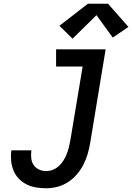

<svg xmlns="http://www.w3.org/2000/svg" viewBox="-20 -999 707 1027"><path d="M227 8Q199 8 172 3.5Q145 -1 121.5 -13Q98 -25 80 -44Q62 -63 52 -87.5Q42 -112 39.5 -140Q37 -168 41 -195H148Q145 -175 147 -154Q149 -133 159.5 -117Q170 -101 188 -92.5Q206 -84 227 -84Q245 -84 263 -91Q281 -98 295.5 -111.5Q310 -125 320 -141.5Q330 -158 337 -175.5Q344 -193 348.5 -211Q353 -229 356 -247L422 -643H280V-735H545L462 -232Q457 -203 448.5 -174Q440 -145 425.5 -117Q411 -89 390 -65Q369 -41 342.5 -24Q316 -7 286 0.5Q256 8 227 8ZM368 -792 298 -861 450 -979H558L667 -855L583 -798L496 -918Z"/></svg>

Font: Iosevka Etoile SmBdObl
Style: Regular
Weight: 600
Italic angle: -9°
Designer: Belleve Invis
Foundry: Belleve Invis
Version: Version 15.5.2; ttfautohint (v1.8.4)